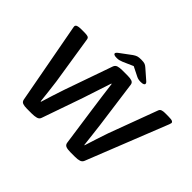

<svg xmlns="http://www.w3.org/2000/svg" viewBox="-174 -1142 1428 1428"><g transform="rotate(45 539.5 -428.0)"><path d="M244 2Q216 2 199.5 -4Q183 -10 179 -30L61 -665Q60 -670 59.5 -674Q59 -678 59 -682Q61 -702 109 -702H148Q167 -702 180 -698Q193 -694 195 -678L255 -296Q261 -250 266.5 -203Q272 -156 277 -109H281Q295 -156 310.5 -203.5Q326 -251 341 -296L473 -672Q480 -691 498 -696.5Q516 -702 543 -702H599Q627 -702 643.5 -696Q660 -690 663 -672L714 -296Q720 -252 725 -204Q730 -156 736 -109H739Q754 -156 769 -203Q784 -250 800 -296L942 -678Q947 -693 960.5 -697.5Q974 -702 991 -702H1026Q1060 -702 1070 -696.5Q1080 -691 1079 -682Q1078 -677 1074 -665L821 -28Q814 -10 796 -4Q778 2 750 2H700Q671 2 654 -4.5Q637 -11 634 -32L589 -349Q581 -405 573.5 -461.5Q566 -518 559 -574H555Q536 -518 518 -461.5Q500 -405 481 -349L369 -28Q363 -9 342.5 -3.5Q322 2 295 2ZM449 -737Q428 -737 421 -741.5Q414 -746 414 -751Q414 -761 434 -775L519 -838Q535 -849 548 -853.5Q561 -858 587 -858Q614 -858 626 -853Q638 -848 650 -837L721 -775Q732 -766 734.5 -761Q737 -756 737 -752Q737 -747 729 -742Q721 -737 700 -737Q675 -737 657 -746L581 -784L499 -748Q484 -742 473.5 -739.5Q463 -737 449 -737Z"/></g></svg>

Font: Asap Expanded Expanded SemiBold
Style: Italic
Weight: 600
Width: 7
Italic angle: -6°
Designer: Pablo Cosgaya
Foundry: Omnibus-Type
Version: Version 3.001; ttfautohint (v1.8.4.7-5d5b)